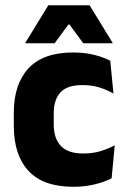

<svg xmlns="http://www.w3.org/2000/svg" viewBox="-20 -707 487 740"><path d="M263.1 12.9Q146.1 12.9 89.7 -48.5Q33.2 -109.9 33.2 -221.7V-272.7Q33.2 -382.2 89.7 -443.5Q146.2 -504.8 262.7 -504.8Q292.4 -504.8 318.5 -500.6Q344.6 -496.3 366.5 -488.9Q388.4 -481.6 405 -472.8L417.3 -346.6Q393 -360.5 363.6 -369.8Q334.2 -379.1 297 -379.1Q239.1 -379.1 213.1 -351Q187.1 -323 187.1 -270V-227.3Q187.1 -173.4 214.7 -144.4Q242.2 -115.4 300.5 -115.4Q337.1 -115.4 366.3 -124.2Q395.5 -133 422.2 -146.8L410.2 -20Q384.1 -6.2 346 3.3Q308 12.9 263.1 12.9ZM166.3 -686.8H325.3L413.9 -542.1V-540.2H301L247.9 -612.4H243.6L190.5 -540.2H77.6V-542.1Z"/></svg>

Font: Anek Latin Medium
Style: Regular
Weight: 500
Designer: Yesha Goshar
Foundry: Ek Type
Version: Version 1.003